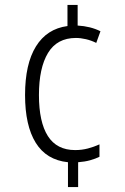

<svg xmlns="http://www.w3.org/2000/svg" viewBox="-20 -744 505 774"><path d="M293 -641Q345 -638 385 -618L368 -571Q348 -581 326.5 -586Q305 -591 286 -591Q210 -591 173.5 -530.5Q137 -470 137 -361Q137 -252 173 -195.5Q209 -139 283 -139Q310 -139 334.5 -145.5Q359 -152 381 -162V-112Q365 -104 343.5 -98Q322 -92 295 -90V10H254V-90Q167 -99 124 -168.5Q81 -238 81 -361Q81 -486 125 -557Q169 -628 252 -639V-724H293Z"/></svg>

Font: Noto Sans Lao Looped Condensed Light
Style: Regular
Weight: 300
Width: 3
Designer: Mark Frömberg, Ben Mitchell
Foundry: The Fontpad Ltd
Version: Version 1.002; ttfautohint (v1.8.4.7-5d5b)